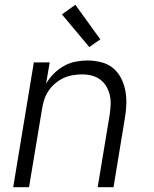

<svg xmlns="http://www.w3.org/2000/svg" viewBox="-20 -780 640 800"><path d="M35 0 121 -520H187L172 -431Q185 -454 204 -473Q223 -492 246 -505Q269 -518 294.5 -523Q320 -528 344 -528Q373 -528 401 -521Q429 -514 449.5 -497.5Q470 -481 483 -457Q496 -433 501.5 -406Q507 -379 506.5 -350Q506 -321 501 -292L453 0H387L437 -302Q440 -322 441 -343Q442 -364 437.5 -383.5Q433 -403 423 -420Q413 -437 397.5 -448.5Q382 -460 362.5 -465Q343 -470 322 -470Q302 -470 282 -466.5Q262 -463 244 -454.5Q226 -446 209.5 -432Q193 -418 181.5 -400.5Q170 -383 164 -364Q158 -345 155 -325L101 0ZM352 -584 238 -720 294 -760 398 -616Z"/></svg>

Font: Iosevka Aile Light
Style: Italic
Weight: 300
Italic angle: -9°
Designer: Belleve Invis
Foundry: Belleve Invis
Version: Version 31.1.0; ttfautohint (v1.8.4)